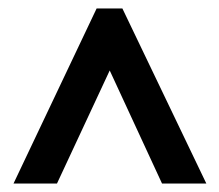

<svg xmlns="http://www.w3.org/2000/svg" viewBox="-20 -733 520 455"><path d="M12 -298H115L240 -566L364 -298H469L270 -713H209Z"/></svg>

Font: Noto Sans Khmer ExtraCondensed SemiBold
Style: Regular
Weight: 600
Width: 2
Designer: Danh Hong and the Monotype Design Team
Foundry: Monotype Imaging Inc.
Version: Version 2.004